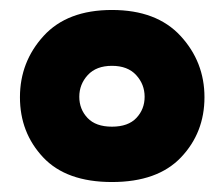

<svg xmlns="http://www.w3.org/2000/svg" viewBox="-20 -839 450 385"><path d="M20 -644Q20 -715 67.5 -767Q115 -819 204.5 -819Q294 -819 342 -767Q390 -715 390 -644Q390 -573 343 -523.5Q296 -474 204.5 -474Q113 -474 66.5 -523.5Q20 -573 20 -644ZM270 -645Q270 -670 253 -688.5Q236 -707 204.5 -707Q173 -707 156 -688.5Q139 -670 139 -645Q139 -620 155.5 -602.5Q172 -585 204.5 -585Q237 -585 253.5 -602.5Q270 -620 270 -645Z"/></svg>

Font: Wendy One
Style: Regular
Weight: 400
Designer: Alejandro Inler
Foundry: Alejandro Inler
Version: 1.001